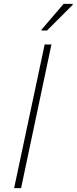

<svg xmlns="http://www.w3.org/2000/svg" viewBox="-20 -973 396 993"><path d="M53 0 211 -743H246L89 0ZM195 -815V-820L309 -953H356V-948L223 -815Z"/></svg>

Font: Saira SemiExpanded Thin
Style: Italic
Weight: 250
Width: 6
Italic angle: -12°
Designer: Hector Gatti with collaboration of the Omnibus-Type team
Foundry: Omnibus-Type
Version: Version 1.101